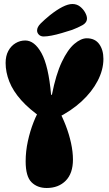

<svg xmlns="http://www.w3.org/2000/svg" viewBox="-20 -929 544 958"><path d="M213 9Q166 9 137 -20Q108 -49 108 -124Q108 -174 119 -224.5Q130 -275 147.5 -319.5Q165 -364 184 -392L190 -340Q126 -384 85.5 -429.5Q45 -475 26.5 -522Q8 -569 8 -615Q8 -650 21.5 -675Q35 -700 57.5 -713.5Q80 -727 106 -727Q152 -727 187 -664Q222 -601 235 -456H239Q259 -558 288.5 -620Q318 -682 351 -710Q384 -738 413 -738Q454 -738 475 -709Q496 -680 496 -635Q496 -581 467.5 -526Q439 -471 387 -423Q335 -375 262 -339L271 -382Q291 -347 308 -303Q325 -259 334.5 -215Q344 -171 344 -133Q344 -64 308 -27.5Q272 9 213 9ZM165 -777Q165 -794 183 -812Q201 -830 229 -853Q263 -880 291.5 -894.5Q320 -909 341 -909Q363 -909 379 -896.5Q395 -884 404.5 -867Q414 -850 414 -837Q414 -816 391.5 -803.5Q369 -791 340 -780Q315 -772 288 -764Q261 -756 237.5 -751.5Q214 -747 198 -747Q183 -747 174 -756Q165 -765 165 -777Z"/></svg>

Font: DynaPuff Condensed SemiBold
Style: Regular
Weight: 600
Width: 3
Designer: Toshi Omagari, Jennifer Daniel
Foundry: Google Fonts
Version: Version 2.000